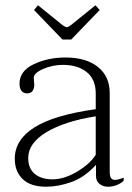

<svg xmlns="http://www.w3.org/2000/svg" viewBox="-20 -698 502 728"><path d="M109 -660 124 -678 218 -602Q228 -595 233 -595Q239 -595 248 -602L342 -678L358 -660L250 -548H217ZM36 -96Q36 -168 110.5 -215Q185 -262 343 -284V-343Q343 -397 309 -424.5Q275 -452 218 -452Q179 -452 143.5 -436.5Q108 -421 108 -403Q108 -397 109 -389.5Q110 -382 110 -376Q110 -364 104 -354Q98 -344 82 -344Q69 -344 61.5 -353.5Q54 -363 54 -381Q54 -429 108 -454.5Q162 -480 228 -480Q307 -480 351.5 -444Q396 -408 396 -345V-46Q396 -31 400.5 -23.5Q405 -16 416 -16Q427 -16 449 -24V-13Q438 -2 422 4Q406 10 390 10Q371 10 357.5 -0.5Q344 -11 344 -31V-73Q300 -25 250 -7.5Q200 10 155 10Q96 10 66 -19Q36 -48 36 -96ZM343 -111V-257Q224 -238 155.5 -196.5Q87 -155 87 -99Q87 -59 112 -38.5Q137 -18 179 -18Q223 -18 272 -47Q321 -76 343 -111Z"/></svg>

Font: Taviraj ExtraLight
Style: Regular
Weight: 200
Designer: Katatrad Team
Foundry: CadsonDemak
Version: Version 1.030